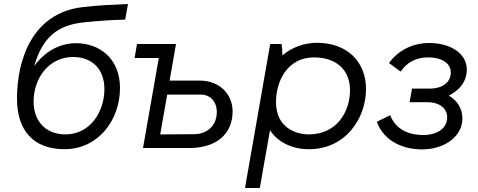

<svg xmlns="http://www.w3.org/2000/svg" viewBox="-20 -740 2389 960"><path d="M303 6C469 6 580 -137 580 -300C580 -449 476 -524 360 -524C272 -524 198 -476 151 -409C193 -559 274 -615 398 -628C475 -636 532 -640 606 -642L620 -720C536 -716 473 -714 390 -704C139 -673 65 -438 65 -247C65 -84 150 6 303 6ZM307 -68C211 -68 148 -132 148 -232C148 -352 227 -455 345 -455C444 -455 502 -391 502 -295C502 -181 431 -68 307 -68Z M695 0H927C1062 0 1143 -70 1143 -183C1143 -270 1077 -337 979 -337H828L860 -520H665L653 -450H774ZM781 -68 816 -267H985C1032 -267 1064 -231 1064 -180C1064 -110 1014 -69 950 -69Z M1205 200H1279L1330 -89C1369 -30 1438 6 1525 6C1708 6 1810 -148 1810 -295C1810 -432 1715 -526 1565 -526C1504 -526 1441 -505 1392 -463C1392 -485 1390 -508 1388 -520H1331ZM1524 -68C1474 -68 1360 -91 1360 -230C1360 -334 1417 -453 1550 -453C1661 -453 1730 -391 1730 -289C1730 -181 1664 -68 1524 -68Z M2090 7C2202 7 2292 -57 2292 -148C2292 -196 2268 -236 2224 -262C2280 -290 2314 -334 2314 -393C2314 -470 2236 -525 2126 -525C2042 -525 1970 -487 1925 -425L1983 -382C2014 -427 2059 -453 2120 -453C2194 -453 2234 -421 2234 -377C2234 -327 2189 -297 2131 -297H2040L2028 -229H2116C2183 -229 2216 -194 2216 -153C2216 -100 2168 -65 2097 -65C2008 -65 1955 -103 1931 -164L1864 -131C1901 -31 1999 7 2090 7Z"/></svg>

Font: Fixel Display 20240404
Style: Italic
Weight: 400
Italic angle: -10°
Designer: AlfaBravo + MacPaw
Foundry: Kyrylo Tkachov, Marchela Mozhyna, Serhii Makarenko, Maria Weinstein, Zakhar Kryvoshyya
Version: Version 1.211;Glyphs 3.2 (3225)